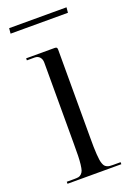

<svg xmlns="http://www.w3.org/2000/svg" viewBox="-124 -666 489 714"><g transform="rotate(-20 120.5 -309.0)"><path d="M7 0ZM234 -597H7L9 -618H236ZM88 -134V-453Q88 -466.5 80.6 -474.8Q73.2 -483 61 -483H30V-491H143Q148.5 -491 150.8 -488.8Q153 -486.5 153 -481V-134Q153 -111.2 153.2 -95.8Q153.5 -80.2 154.5 -66.2Q155.5 -52.2 156.8 -43.9Q158 -35.5 160.6 -28.4Q163.2 -21.2 166.1 -17.8Q169 -14.2 174.1 -11.8Q179.2 -9.2 184.6 -8.6Q190 -8 198 -8H228V0H15V-8H44Q54.8 -8 61.1 -9.1Q67.5 -10.2 73 -15.5Q78.5 -20.8 81 -28Q83.5 -35.2 85.4 -51Q87.2 -66.8 87.6 -84.9Q88 -103 88 -134Z"/></g></svg>

Font: FogtwoNo5
Style: Regular
Weight: 400
Designer: gluk (gluksza@wp.pl)
Foundry: gluk (gluksza@wp.pl)
Version: Version 0.87